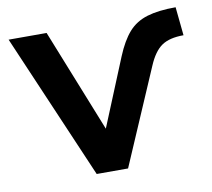

<svg xmlns="http://www.w3.org/2000/svg" viewBox="-63 -586 724 657"><g transform="rotate(-10 298.5 -257.5)"><path d="M222 0 5 -505H137L295 -109H264L376 -382Q397 -433 422.5 -462Q448 -491 487.5 -503Q527 -515 587 -515L597 -416Q548 -416 521 -397.5Q494 -379 474 -332L331 0Z"/></g></svg>

Font: Mulish ExtraLight
Style: Regular
Weight: 200
Designer: Vernon Adams
Foundry: Vernon Adams
Version: Version 3.603